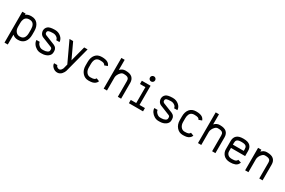

<svg xmlns="http://www.w3.org/2000/svg" viewBox="140 -2102 5494 3702"><g transform="rotate(30 2887.0 -251.0)"><path d="M141.6 188H68.4V-500H141.6V-474.6Q188.5 -512.2 257.8 -512.2H267.6Q357.9 -512.2 407.2 -451.4Q456.5 -390.6 456.5 -291.5V-208.5Q456.5 -108.4 407.2 -48.1Q357.9 12.2 267.6 12.2H257.8Q191.9 12.2 141.6 -31.2ZM141.6 -208.5Q141.6 -142.1 175 -101.6Q208.5 -61 257.8 -61H267.6Q300.8 -61 324.5 -73.5Q348.1 -85.9 360.4 -108.2Q372.6 -130.4 377.9 -154.8Q383.3 -179.2 383.3 -208.5V-291.5Q383.3 -320.3 377.9 -344.7Q372.6 -369.1 360.4 -391.4Q348.1 -413.6 324.5 -426.3Q300.8 -439 267.6 -439H257.8Q231 -439 210.2 -430.2Q189.5 -421.4 176.8 -407.5Q164.1 -393.6 156 -373.8Q147.9 -354 144.8 -334Q141.6 -314 141.6 -291.5Z M908.2 -351.1Q908.2 -387.2 872.3 -413.1Q836.4 -439 792.5 -439H782.7Q752.9 -438.5 731.7 -435.8Q710.4 -433.1 697.8 -429Q685.1 -424.8 678 -417.7Q670.9 -410.6 668.7 -403.3Q666.5 -396 666.5 -385.3V-379.4Q668 -362.3 677 -352.3Q686 -342.3 694.3 -339.4L906.7 -254.4Q981.4 -223.6 981.4 -147V-124.5Q981.4 -64 927.7 -25.9Q874 12.2 792.5 12.2H765.6Q719.2 12.2 675.3 -13.4Q631.3 -39.1 604 -80.3Q576.7 -121.6 576.7 -164.6H649.9Q649.9 -130.4 686.5 -95.7Q723.1 -61 765.6 -61H792.5Q838.4 -61 873.3 -78.1Q908.2 -95.2 908.2 -124.5V-147Q908.2 -158.7 902.8 -167.5Q897.5 -176.3 892.3 -179.4Q887.2 -182.6 879.4 -186L668 -271Q647 -279.3 631.3 -294.2Q615.7 -309.1 607.9 -325.2Q600.1 -341.3 596.7 -355Q593.3 -368.7 593.3 -379.4V-385.3Q593.3 -444.3 639.6 -480.5Q679.2 -510.7 782.7 -512.2H792.5Q868.7 -512.2 925 -463.9Q981.4 -415.5 981.4 -351.1Z M1168 53.7Q1168.9 74.7 1190.7 90.8Q1212.4 106.9 1235.4 106.9Q1250 106.9 1262.7 99.1Q1275.4 91.3 1283.9 79.1Q1292.5 66.9 1296.9 58.6Q1301.3 50.3 1304.2 43L1328.6 -51.3L1118.7 -500H1199.7L1357.4 -162.6L1445.8 -500H1521.5L1373.5 64.5Q1367.2 81.5 1357.2 98.9Q1347.2 116.2 1330.6 135.7Q1314 155.3 1289.1 167.7Q1264.2 180.2 1235.4 180.2Q1179.7 180.2 1137.2 141.1Q1094.7 102.1 1094.7 53.7Z M1842.3 -438.5H1832.5Q1805.7 -438.5 1784.9 -429.7Q1764.2 -420.9 1751.5 -407Q1738.8 -393.1 1730.7 -373.5Q1722.7 -354 1719.5 -334Q1716.3 -314 1716.3 -291.5V-208.5Q1716.3 -145 1748.8 -103Q1781.2 -61 1832.5 -61H1842.3Q1892.6 -61 1917.7 -71.5Q1942.9 -82 1951.7 -105L2020 -78.6Q2007.3 -44.9 1981 -24.2Q1954.6 -3.4 1921.1 4.4Q1887.7 12.2 1842.3 12.2H1832.5Q1751.5 12.2 1697.3 -50.3Q1643.1 -112.8 1643.1 -208.5V-291.5Q1643.1 -391.1 1692.6 -451.4Q1742.2 -511.7 1832.5 -511.7H1842.3Q1912.6 -511.7 1957.8 -490.2Q2002.9 -468.8 2021 -417.5L1951.7 -393.1Q1943.8 -416.5 1919.2 -427.5Q1894.5 -438.5 1842.3 -438.5Z M2241.2 0H2168V-683.6H2241.2V-458Q2293 -512.2 2357.4 -512.2H2367.2Q2464.8 -512.2 2510.5 -469.7Q2556.2 -427.2 2556.2 -351.1V0H2482.9V-351.1Q2482.9 -372.6 2478.3 -387.5Q2473.6 -402.3 2461.4 -414.6Q2449.2 -426.8 2425.8 -432.9Q2402.3 -439 2367.2 -439H2357.4Q2327.6 -439 2299.8 -412.4Q2272 -385.7 2256.6 -351.8Q2241.2 -317.9 2241.2 -291.5Z M2890.1 -690.4Q2906.2 -690.4 2919.4 -682.9Q2932.6 -675.3 2940.2 -662.1Q2947.8 -648.9 2947.8 -633.3Q2947.8 -609.4 2930.9 -592.8Q2914.1 -576.2 2890.4 -576.2Q2866.7 -576.2 2850.1 -592.8Q2833.5 -609.4 2833.5 -633.3Q2833.5 -657.2 2850.1 -673.8Q2866.7 -690.4 2890.1 -690.4ZM2729.5 -500H2923.8V-73.2H3044.4V0H2729.5V-73.2H2850.6V-426.8H2729.5Z M3532.7 -351.1Q3532.7 -387.2 3496.8 -413.1Q3460.9 -439 3417 -439H3407.2Q3377.4 -438.5 3356.2 -435.8Q3335 -433.1 3322.3 -429Q3309.6 -424.8 3302.5 -417.7Q3295.4 -410.6 3293.2 -403.3Q3291 -396 3291 -385.3V-379.4Q3292.5 -362.3 3301.5 -352.3Q3310.5 -342.3 3318.8 -339.4L3531.2 -254.4Q3606 -223.6 3606 -147V-124.5Q3606 -64 3552.2 -25.9Q3498.5 12.2 3417 12.2H3390.1Q3343.8 12.2 3299.8 -13.4Q3255.9 -39.1 3228.5 -80.3Q3201.2 -121.6 3201.2 -164.6H3274.4Q3274.4 -130.4 3311 -95.7Q3347.7 -61 3390.1 -61H3417Q3462.9 -61 3497.8 -78.1Q3532.7 -95.2 3532.7 -124.5V-147Q3532.7 -158.7 3527.3 -167.5Q3522 -176.3 3516.8 -179.4Q3511.7 -182.6 3503.9 -186L3292.5 -271Q3271.5 -279.3 3255.9 -294.2Q3240.2 -309.1 3232.4 -325.2Q3224.6 -341.3 3221.2 -355Q3217.8 -368.7 3217.8 -379.4V-385.3Q3217.8 -444.3 3264.2 -480.5Q3303.7 -510.7 3407.2 -512.2H3417Q3493.2 -512.2 3549.6 -463.9Q3606 -415.5 3606 -351.1Z M3941.9 -438.5H3932.1Q3905.3 -438.5 3884.5 -429.7Q3863.8 -420.9 3851.1 -407Q3838.4 -393.1 3830.3 -373.5Q3822.3 -354 3819.1 -334Q3815.9 -314 3815.9 -291.5V-208.5Q3815.9 -145 3848.4 -103Q3880.9 -61 3932.1 -61H3941.9Q3992.2 -61 4017.3 -71.5Q4042.5 -82 4051.3 -105L4119.6 -78.6Q4106.9 -44.9 4080.6 -24.2Q4054.2 -3.4 4020.8 4.4Q3987.3 12.2 3941.9 12.2H3932.1Q3851.1 12.2 3796.9 -50.3Q3742.7 -112.8 3742.7 -208.5V-291.5Q3742.7 -391.1 3792.2 -451.4Q3841.8 -511.7 3932.1 -511.7H3941.9Q4012.2 -511.7 4057.4 -490.2Q4102.5 -468.8 4120.6 -417.5L4051.3 -393.1Q4043.5 -416.5 4018.8 -427.5Q3994.1 -438.5 3941.9 -438.5Z M4340.8 0H4267.6V-683.6H4340.8V-458Q4392.6 -512.2 4457 -512.2H4466.8Q4564.5 -512.2 4610.1 -469.7Q4655.8 -427.2 4655.8 -351.1V0H4582.5V-351.1Q4582.5 -372.6 4577.9 -387.5Q4573.2 -402.3 4561 -414.6Q4548.8 -426.8 4525.4 -432.9Q4502 -439 4466.8 -439H4457Q4427.2 -439 4399.4 -412.4Q4371.6 -385.7 4356.2 -351.8Q4340.8 -317.9 4340.8 -291.5Z M5107.4 -310.5V-351.1Q5107.4 -372.6 5102.8 -387.5Q5098.1 -402.3 5085.9 -414.6Q5073.7 -426.8 5050.3 -432.9Q5026.9 -439 4991.7 -439H4981.9Q4946.3 -439 4922.9 -432.9Q4899.4 -426.8 4887.2 -414.6Q4875 -402.3 4870.4 -387.5Q4865.7 -372.6 4865.7 -351.1V-310.5ZM4865.7 -237.3V-164.6Q4865.7 -120.6 4895.8 -90.8Q4925.8 -61 4981.9 -61H4991.7Q5045.9 -61 5070.3 -73Q5094.7 -85 5102.1 -109.4L5172.4 -87.9Q5163.1 -57.1 5144 -36.4Q5125 -15.6 5098.9 -5.6Q5072.8 4.4 5047.6 8.3Q5022.5 12.2 4991.7 12.2H4981.9Q4937 12.2 4900.1 -2.7Q4863.3 -17.6 4840.3 -42.5Q4817.4 -67.4 4804.9 -98.9Q4792.5 -130.4 4792.5 -164.6V-351.1Q4792.5 -427.2 4838.4 -469.7Q4884.3 -512.2 4981.9 -512.2H4991.7Q5089.4 -512.2 5135 -469.7Q5180.7 -427.2 5180.7 -351.1V-237.3Z M5390.6 0H5317.4V-500H5390.6V-458Q5442.4 -512.2 5506.8 -512.2H5516.6Q5614.3 -512.2 5659.9 -469.7Q5705.6 -427.2 5705.6 -351.1V0H5632.3V-351.1Q5632.3 -372.6 5627.7 -387.5Q5623 -402.3 5610.8 -414.6Q5598.6 -426.8 5575.2 -432.9Q5551.8 -439 5516.6 -439H5506.8Q5477.1 -439 5449.2 -412.4Q5421.4 -385.7 5406 -351.8Q5390.6 -317.9 5390.6 -291.5Z"/></g></svg>

Font: Anka/Coder Condensed
Style: Regular
Weight: 400
Width: 4
Monospace: yes
Version: Version 1.100